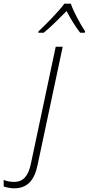

<svg xmlns="http://www.w3.org/2000/svg" viewBox="-159 -784 483 1044"><path d="M50 -613 49 -606H79C120 -640 167 -687 203 -724C222 -687 250 -640 277 -606H302L304 -613C277 -654 241 -720 226 -764H191C160 -721 91 -652 50 -613ZM-82 240C-10 240 29 196 46 110L182 -530H144L9 106C-4 169 -30 205 -82 205C-100 205 -123 202 -139 194V230C-125 235 -101 240 -82 240Z"/></svg>

Font: Noto Sans ExtraLight
Style: Italic
Weight: 200
Italic angle: -12°
Designer: Monotype Design Team
Foundry: Monotype Imaging Inc.
Version: Version 2.013